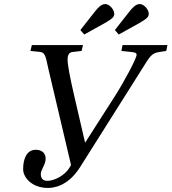

<svg xmlns="http://www.w3.org/2000/svg" viewBox="-20 -914 845 946"><path d="M546 -766 565 -744 666 -800C702 -821 713 -830 713 -846C713 -867 689 -894 669 -894C648 -894 631 -874 616 -855ZM376 -766 395 -744 496 -800C532 -821 543 -830 543 -846C543 -867 519 -894 499 -894C478 -894 461 -874 446 -855ZM94 -80C94 -40 137 12 216 12C239 12 312 7 373 -88L703 -611C734 -659 744 -654 799 -663L805 -692H584L578 -663L626 -658C643 -656 653 -654 653 -644C653 -626 592 -512 546 -440L400 -212H399L348 -432C324 -535 313 -595 313 -620C313 -648 324 -657 339 -658L382 -663L389 -692H137L130 -663L170 -659C206 -657 204 -636 219 -572L330 -101L323 -89C299 -48 246 -23 214 -23C188 -23 181 -39 181 -57C181 -77 205 -104 205 -132C205 -158 188 -176 156 -176C114 -176 94 -136 94 -80Z"/></svg>

Font: Heuristica
Style: Italic
Weight: 400
Italic angle: -13°
Version: Version 1.0.1